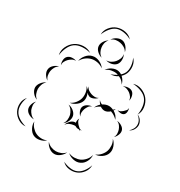

<svg xmlns="http://www.w3.org/2000/svg" viewBox="-295 -1198 1367 1461"><g transform="rotate(30 388.5 -467.5)"><path d="M29 -618Q20 -655 37 -691.5Q54 -728 85 -749Q116 -770 156 -772Q196 -774 227 -752Q191 -763 153 -760.5Q115 -758 90 -741Q65 -724 49 -690Q33 -656 29 -618ZM178 -654Q182 -683 204 -709Q226 -735 255 -741Q284 -748 315 -734Q346 -720 362 -695Q338 -713 311 -718Q284 -723 261 -718Q237 -713 214.5 -696.5Q192 -680 178 -654ZM386 -695Q400 -718 428 -732Q456 -746 482 -741Q509 -736 529.5 -713Q550 -690 555 -663Q542 -687 520.5 -700.5Q499 -714 478 -718Q457 -722 432 -717Q407 -712 386 -695ZM627 -712Q662 -724 699.5 -710Q737 -696 760 -667Q783 -638 788.5 -598.5Q794 -559 774 -527Q781 -563 776 -600Q771 -637 752 -661Q734 -684 699 -697.5Q664 -711 627 -712ZM570 -657Q585 -667 608 -669Q631 -671 646 -660Q661 -649 666 -626.5Q671 -604 665 -586Q664 -605 654 -618.5Q644 -632 632 -641Q619 -650 603.5 -655.5Q588 -661 570 -657ZM81 -560Q73 -577 74 -600Q75 -623 88 -636Q101 -650 124 -652Q147 -654 164 -646Q146 -647 131 -638.5Q116 -630 106 -620Q95 -609 87 -594Q79 -579 81 -560ZM51 -408Q32 -419 19 -441.5Q6 -464 10 -486Q13 -507 33 -524.5Q53 -542 74 -545Q55 -534 45.5 -516.5Q36 -499 33 -482Q30 -464 33.5 -444.5Q37 -425 51 -408ZM693 -538Q698 -525 696.5 -506.5Q695 -488 684 -479Q673 -470 655 -471.5Q637 -473 625 -480Q639 -478 649.5 -484Q660 -490 669 -498Q677 -505 685 -514.5Q693 -524 693 -538ZM774 -527Q794 -520 807.5 -501Q821 -482 822 -460Q822 -439 810 -419Q798 -399 778 -391Q813 -422 812 -460Q811 -498 774 -527ZM329 -521Q341 -513 351 -499Q345 -513 344 -527Q351 -509 364.5 -500Q378 -491 392 -486Q406 -481 423 -480.5Q440 -480 455 -489Q444 -475 423 -466Q402 -457 385 -463Q372 -468 361 -481Q368 -466 370.5 -449Q373 -432 369 -416Q361 -389 335 -369Q309 -349 281 -346Q307 -358 323.5 -379Q340 -400 346 -422Q352 -445 348.5 -471.5Q345 -498 329 -521ZM460 -407Q469 -431 490 -450Q476 -464 470 -480Q482 -465 501 -458Q527 -475 553 -475Q573 -475 593 -465Q602 -472 609 -480Q606 -471 600 -462Q635 -442 647 -407Q634 -422 618 -432Q602 -442 586 -447Q576 -437 564 -431.5Q552 -426 540 -426Q521 -426 502 -439Q477 -428 460 -407ZM553 -451Q547 -451 540 -450Q547 -450 553 -451ZM663 -407Q683 -407 703.5 -394.5Q724 -382 730 -364Q736 -345 727 -323Q718 -301 703 -289Q713 -305 712.5 -323Q712 -341 707 -356Q702 -371 691.5 -385.5Q681 -400 663 -407ZM404 -296Q390 -308 381.5 -329Q373 -350 379 -367Q386 -385 405.5 -396Q425 -407 444 -407Q426 -401 416.5 -387Q407 -373 402 -359Q397 -345 396 -328.5Q395 -312 404 -296ZM54 -242Q31 -249 13.5 -270.5Q-4 -292 -5 -316Q-5 -339 12 -361Q29 -383 51 -392Q33 -376 26 -355.5Q19 -335 19 -316Q20 -297 27.5 -277Q35 -257 54 -242ZM281 -330Q304 -328 325.5 -311.5Q347 -295 353 -273Q358 -250 347 -225.5Q336 -201 317 -188Q330 -207 332 -228Q334 -249 330 -267Q325 -285 313 -302.5Q301 -320 281 -330ZM330 -180Q335 -199 351 -217Q367 -235 387 -238Q392 -239 398 -238Q394 -260 405 -279Q403 -265 409.5 -254Q416 -243 424 -234Q432 -225 442 -217Q452 -209 467 -210Q460 -207 451 -206Q455 -202 457 -197Q451 -202 445 -206Q435 -205 425.5 -207.5Q416 -210 409 -215Q400 -216 390 -214Q374 -212 357.5 -204.5Q341 -197 330 -180ZM703 -273Q725 -255 735.5 -224Q746 -193 737 -167Q728 -140 701 -121.5Q674 -103 646 -102Q672 -113 689.5 -133Q707 -153 714 -174Q721 -196 719.5 -222.5Q718 -249 703 -273ZM109 -101Q88 -100 65.5 -111.5Q43 -123 34 -143Q26 -162 33 -186.5Q40 -211 56 -226Q46 -207 48 -187.5Q50 -168 56 -152Q63 -137 76 -122.5Q89 -108 109 -101ZM81 -23Q47 -19 16 -38Q-15 -57 -31 -87Q-47 -117 -44.5 -153.5Q-42 -190 -18 -215Q-32 -184 -33.5 -150Q-35 -116 -22 -92Q-10 -67 19 -49Q48 -31 81 -23ZM634 -91Q637 -62 622 -33Q607 -4 581 8Q555 21 522.5 14Q490 7 470 -13Q496 -1 523 -2.5Q550 -4 570 -13Q591 -23 609 -43Q627 -63 634 -91ZM277 -13Q257 6 226 12.5Q195 19 170 7Q146 -5 131.5 -33.5Q117 -62 120 -89Q127 -63 144 -44Q161 -25 181 -15Q201 -5 226.5 -3.5Q252 -2 277 -13ZM668 -20Q669 14 648 43Q627 72 596 85Q565 98 529 93Q493 88 470 63Q500 78 533.5 82.5Q567 87 592 76Q617 66 637.5 39Q658 12 668 -20ZM454 -10Q445 13 422 31.5Q399 50 374 50Q348 50 325 31.5Q302 13 293 -10Q309 9 331 17.5Q353 26 374 26Q394 26 416 17.5Q438 9 454 -10ZM226 -914Q226 -950 249.5 -979.5Q273 -1009 306 -1021Q340 -1033 377 -1026Q414 -1019 437 -992Q406 -1010 371.5 -1015.5Q337 -1021 310 -1012Q283 -1002 260.5 -974.5Q238 -947 226 -914ZM309 -917Q321 -937 345 -949.5Q369 -962 392 -958Q414 -954 431.5 -933Q449 -912 453 -889Q442 -909 423.5 -920Q405 -931 387 -934Q369 -938 348 -935Q327 -932 309 -917ZM321 -765Q299 -770 279.5 -787.5Q260 -805 257 -827Q254 -849 267.5 -871.5Q281 -894 301 -905Q286 -888 282 -868Q278 -848 281 -831Q283 -813 292.5 -795Q302 -777 321 -765ZM528 -885Q552 -862 556.5 -826Q561 -790 548 -759Q534 -729 504.5 -708.5Q475 -688 441 -690Q473 -699 500 -719Q527 -739 538 -763Q549 -788 546 -821.5Q543 -855 528 -885ZM453 -873Q464 -854 463.5 -827.5Q463 -801 449 -784Q434 -767 408 -762Q382 -757 361 -765Q383 -765 401 -775.5Q419 -786 430 -799Q442 -813 449.5 -832Q457 -851 453 -873Z"/></g></svg>

Font: Rubik Puddles
Style: Regular
Weight: 400
Designer: Hubert and Fischer, NaN
Foundry: Hubert and Fischer, NaN
Version: Version 2.200